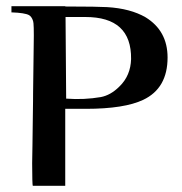

<svg xmlns="http://www.w3.org/2000/svg" viewBox="-20 -601 589 621"><path d="M522 -415C522 -473 498 -516 451 -545C418 -564 377 -575 326 -578C309 -579 264 -580 191 -580V-581H17V-561C46 -560 65 -557 74 -552C79 -549 84 -543 87 -533C89 -529 90 -503 89 -454C88 -369 87 -317 87 -299C87 -296 87 -266 86 -210C85 -151 85 -105 84 -73C84 -26 85 -1 86 0H191V-65V-184C191 -233 191 -255 191 -249H258C341 -249 403 -259 443 -278C496 -303 522 -349 522 -415ZM404 -410C403 -375 391 -345 366 -321C347 -302 327 -291 306 -287C271 -281 234 -279 194 -282L192 -546H256C356 -546 405 -501 404 -410Z"/></svg>

Font: GFS Nicefore
Style: Regular
Weight: 400
Designer: George Matthiopoulos
Foundry: George Matthiopoulos
Version: Version 1.0